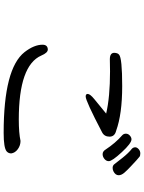

<svg xmlns="http://www.w3.org/2000/svg" viewBox="110 -899 780 1040"><g transform="rotate(90 500.0 -379.0)"><path d="M700.2 -8.8Q351.1 -8.8 262.2 -122.1Q222.2 -173.8 222.2 -219.2Q222.2 -247.1 248 -248Q266.1 -248 280.8 -212.9Q334 -90.8 627 -90.8Q700.2 -90.8 743.2 -100.1Q768.1 -100.1 788.1 -85.4Q808.1 -70.8 811 -49.8Q811 -34.7 799.8 -24.9Q780.3 -8.8 700.2 -8.8ZM502.9 -453.1Q488.8 -453.1 488.8 -463.9Q488.8 -477.1 517.1 -500Q584 -554.2 595.2 -564Q506.3 -585 366.2 -585Q319.3 -585 300.8 -584Q265.6 -584 266.1 -608.9Q267.1 -627 275.9 -633.8Q293.9 -650.9 446.8 -650.9Q597.7 -650.9 688 -618.2Q720.2 -610.4 720.2 -582.3Q720.2 -554.2 696.8 -542Q526.9 -453.1 502.9 -453.1ZM814.9 -544.9Q799.8 -544.9 790 -561Q754.9 -614.3 712.9 -650.9Q704.1 -658.7 704.1 -670.9Q704.1 -683.1 714.1 -692.1Q724.1 -701.2 734.9 -701.2Q755.9 -701.2 804.4 -648.7Q853 -596.2 853 -578.1Q853 -564.9 841.1 -554.9Q829.1 -544.9 814.9 -544.9ZM889.2 -599.1Q876 -599.1 868.4 -609.6Q860.8 -620.1 834.5 -653.1Q808.1 -686 786.1 -703.1Q778.3 -710 777.8 -721.2Q777.8 -731 787.8 -740Q797.9 -749 811 -749Q823.2 -749 829.1 -744.6Q835 -740.2 849.4 -727.1Q863.8 -713.9 881.8 -697Q899.9 -680.2 914.6 -663.6Q929.2 -647 929.2 -631.8Q929.2 -613.8 907.2 -603Q898.9 -599.1 889.2 -599.1Z"/></g></svg>

Font: LXGW WenKai Screen R
Style: Regular
Weight: 400
Designer: Fontworks Inc.
Version: Version 1.235;May 31, 2022